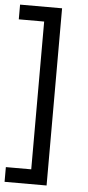

<svg xmlns="http://www.w3.org/2000/svg" viewBox="-71 -763 413 897"><g transform="rotate(5 135.0 -314.5)"><path d="M-14 101V32H105V-661H-14V-730H183V101Z"/></g></svg>

Font: Betina Sans
Style: Regular
Weight: 400
Designer: Jonathan Pinhorn (font) & Cristiano Sobral (main changes)
Version: Version 2.001;April 28, 2021;FontCreator 13.0.0.2655 32-bit;